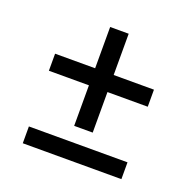

<svg xmlns="http://www.w3.org/2000/svg" viewBox="-100 -627 730 730"><g transform="rotate(20 265.0 -262.5)"><path d="M226 -127V-291H64V-360H226V-527H301V-360H464V-291H301V-127ZM65 2V-66H464V2Z"/></g></svg>

Font: Faustina Light Medium
Style: Regular
Weight: 500
Version: Version 1.200